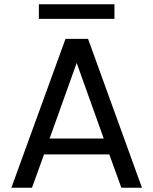

<svg xmlns="http://www.w3.org/2000/svg" viewBox="-20 -874 714 894"><path d="M545 0C545 0 641 0 641 0C641 0 390 -693 390 -693C390 -693 285 -693 285 -693C285 -693 33 0 33 0C33 0 129 0 129 0C129 0 185 -155 185 -155C185 -155 489 -155 489 -155C489 -155 545 0 545 0ZM211 -229C211 -229 337 -581 337 -581C337 -581 463 -229 463 -229C463 -229 211 -229 211 -229ZM161 -854C161 -854 161 -786 161 -786C161 -786 513 -786 513 -786C513 -786 513 -854 513 -854C513 -854 161 -854 161 -854Z"/></svg>

Font: Girnar Poppins
Style: Regular
Weight: 500
Designer: Ninad Kale (Devanagari), Jonny Pinhorn (Latin)
Foundry: Indian Type Foundry
Version: ""